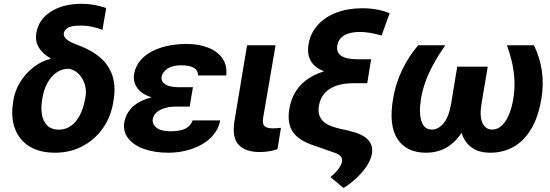

<svg xmlns="http://www.w3.org/2000/svg" viewBox="-20 -780 2844 993"><path d="M168 -610.4Q179.7 -678.7 242.7 -719.5Q305.7 -760.3 401.9 -760.3Q436 -760.3 466.1 -754.9Q496.1 -749.5 529.3 -738.3L509.8 -625.5Q490.2 -633.8 459.2 -640.9Q428.2 -647.9 394.5 -647.5Q354.5 -647.9 334 -637.7Q313.5 -627.4 310.1 -608.4Q308.6 -599.1 313.7 -589.4Q318.8 -579.6 333.7 -569.6Q348.6 -559.6 376 -549.3Q491.2 -508.3 537.6 -438.2Q584 -368.2 568.4 -267.1L566.4 -255.9Q554.7 -177.7 512.9 -117.9Q471.2 -58.1 407.2 -24.2Q343.3 9.8 264.6 9.8Q184.6 9.8 132.1 -22.9Q79.6 -55.7 57.6 -113.8Q35.6 -171.9 47.4 -248L48.8 -258.8Q57.1 -312 85.2 -356.9Q113.3 -401.9 154.3 -433.1Q195.3 -464.4 241.2 -475.6V-478.5Q198.7 -502.9 179.9 -535.9Q161.1 -568.8 168 -610.4ZM199.7 -273.9 198.2 -266.1Q190.4 -220.7 197.3 -185.1Q204.1 -149.4 225.8 -129.4Q247.6 -109.4 283.7 -109.4Q319.8 -109.4 347.2 -129.2Q374.5 -148.9 392.8 -184.1Q411.1 -219.2 419.4 -264.6L421.4 -273.9Q428.2 -309.1 419.2 -341.1Q410.2 -373 388.9 -395.8Q367.7 -418.5 336.4 -424.3Q300.3 -424.8 272 -404.8Q243.7 -384.8 225.1 -350.8Q206.5 -316.9 199.7 -273.9Z M860.8 -286.1H970.2L961.4 -228.5H884.3Q857.9 -228.5 833 -221.2Q808.1 -213.9 791 -199.7Q773.9 -185.5 770 -163.6Q766.1 -138.2 789.3 -119.6Q812.5 -101.1 861.8 -101.1Q912.6 -101.1 939.7 -115.2Q966.8 -129.4 976.1 -157.2H1119.1Q1110.8 -116.2 1085.7 -85Q1060.5 -53.7 1023.4 -32.7Q986.3 -11.7 942.1 -1Q897.9 9.8 851.1 9.8Q779.3 9.8 725.1 -9.5Q670.9 -28.8 643.1 -64.5Q615.2 -100.1 623 -148.4Q629.9 -187.5 657.2 -218.5Q684.6 -249.5 735.1 -267.8Q785.6 -286.1 860.8 -286.1ZM966.8 -264.6H856.9Q804.7 -264.6 767.6 -275.6Q730.5 -286.6 708.5 -305.2Q686.5 -323.7 678 -347.2Q669.4 -370.6 673.3 -395Q681.6 -445.8 719 -481Q756.3 -516.1 814.7 -534.4Q873 -552.7 944.3 -552.7Q1008.8 -552.7 1057.1 -533.4Q1105.5 -514.2 1130.6 -477.8Q1155.8 -441.4 1149.9 -389.6H1003.9Q1004.9 -417 981.4 -429.7Q958 -442.4 918 -442.4Q872.6 -442.4 846.4 -425Q820.3 -407.7 815.9 -383.3Q812 -358.9 834.2 -344.2Q856.4 -329.6 900.9 -329.1H978Z M1257.8 -545.9H1405.3L1340.8 -170.4Q1335.9 -138.2 1348.6 -127.2Q1361.3 -116.2 1389.6 -116.2Q1403.3 -116.2 1413.8 -117.2Q1424.3 -118.2 1433.1 -119.1L1415 -8.3Q1395 -1.5 1371.3 2.4Q1347.7 6.3 1322.3 6.3Q1250.5 6.3 1214.8 -30.5Q1179.2 -67.4 1192.4 -152.8Z M1995.1 -711.4 1953.6 -596.2Q1890.1 -614.7 1842.3 -614.7Q1808.1 -614.7 1783 -606.9Q1757.8 -599.1 1743.2 -583.7Q1728.5 -568.4 1724.6 -546.4Q1718.3 -509.8 1743.9 -491.9Q1769.5 -474.1 1824.2 -473.6H1899.4L1885.7 -389.2H1808.1Q1722.2 -389.6 1667.5 -407.2Q1612.8 -424.8 1589.8 -460.9Q1566.9 -497.1 1575.7 -551.3Q1585.4 -608.4 1622.8 -650.1Q1660.2 -691.9 1719.5 -714.6Q1778.8 -737.3 1854 -737.3Q1892.6 -737.3 1927.7 -731Q1962.9 -724.6 1995.1 -711.4ZM1817.9 -431.6H1892.1L1879.4 -349.6H1808.1Q1731 -349.6 1684.8 -319.8Q1638.7 -290 1629.4 -232.4Q1621.6 -187 1645.5 -158.9Q1669.4 -130.9 1730 -116.2L1785.6 -103.5Q1856.4 -86.9 1883.8 -56.9Q1911.1 -26.9 1903.3 16.1Q1897.9 46.4 1877.2 78.1Q1856.4 109.9 1825.2 139.4Q1793.9 168.9 1756.8 192.4L1689 135.7Q1717.8 112.3 1732.2 91.3Q1746.6 70.3 1749 55.7Q1752 39.1 1740.5 26.9Q1729 14.6 1702.6 7.3L1618.2 -22.5Q1530.8 -48.8 1497.3 -94Q1463.9 -139.2 1476.1 -215.8Q1494.1 -322.8 1580.8 -377.4Q1667.5 -432.1 1817.9 -431.6Z M2142.6 -545.9H2282.7Q2245.6 -492.2 2220.2 -445.1Q2194.8 -397.9 2179.7 -355.2Q2164.6 -312.5 2157.7 -271.5Q2145.5 -196.3 2159.7 -153.1Q2173.8 -109.9 2213.4 -109.9Q2248 -109.9 2275.1 -143.8Q2302.2 -177.7 2313 -242.2L2344.7 -435.1H2455.6L2425.8 -256.8Q2412.6 -176.3 2380.6 -116.2Q2348.6 -56.2 2299.3 -23.2Q2250 9.8 2183.1 9.8Q2083 9.8 2036.1 -60.5Q1989.3 -130.9 2013.2 -271Q2025.9 -346.2 2058.8 -416Q2091.8 -485.8 2142.6 -545.9ZM2601.6 -545.9H2741.2Q2771.5 -485.8 2782 -416Q2792.5 -346.2 2780.3 -271Q2765.1 -177.7 2728.5 -115.2Q2691.9 -52.7 2637.7 -21.5Q2583.5 9.8 2516.1 9.8Q2449.7 9.8 2411.4 -23.2Q2373 -56.2 2361.3 -116.2Q2349.6 -176.3 2362.8 -256.8L2392.1 -435.1H2502.4L2470.2 -242.2Q2459.5 -177.7 2475.3 -143.8Q2491.2 -109.9 2525.9 -109.9Q2552.2 -109.9 2574 -129.4Q2595.7 -148.9 2611.3 -185.1Q2627 -221.2 2635.3 -271.5Q2641.6 -312.5 2640.9 -355.2Q2640.1 -397.9 2630.6 -445.1Q2621.1 -492.2 2601.6 -545.9Z"/></svg>

Font: Inter Tight
Style: Bold Italic
Weight: 700
Italic angle: -9.39999°
Designer: Rasmus Andersson
Foundry: rsms
Version: Version 3.004